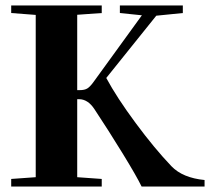

<svg xmlns="http://www.w3.org/2000/svg" viewBox="-20 -683 786 703"><path d="M21 0V-27.8L110.8 -34.2V-628.4L21 -635.3V-663.1H352.5V-635.3L262.7 -628.9V-353H272Q289.6 -353 299.3 -358.9Q309.1 -364.7 321.3 -381.3L499.5 -627L418.9 -635.3V-663.1H649.4V-635.3L552.2 -625.5L369.1 -397.5Q407.7 -325.7 476.6 -232.7Q545.4 -139.6 607.9 -74.2Q648.9 -31.7 729 -23.9V0H498.5Q480 -38.1 429 -121.3Q377.9 -204.6 325.2 -284.2Q301.3 -319.8 269.5 -319.8H262.7V-34.2L352.5 -27.8V0Z"/></svg>

Font: Elstob 14pt
Style: Bold
Weight: 700
Designer: Peter S. Baker
Version: Version 1.015